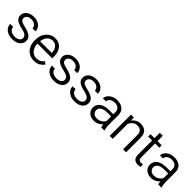

<svg xmlns="http://www.w3.org/2000/svg" viewBox="323 -2010 3369 3369"><g transform="rotate(45 2007.5 -325.0)"><path d="M384.8 -137.7Q384.8 -158.2 375 -177Q365.2 -195.8 337.2 -211.7Q309.1 -227.5 253.4 -238.8Q165 -257.3 115.5 -290.8Q65.9 -324.2 65.9 -389.2Q65.9 -429.7 89.4 -463.6Q112.8 -497.6 155.8 -517.8Q198.7 -538.1 256.8 -538.1Q319.3 -538.1 363.5 -516.6Q407.7 -495.1 431.4 -458.5Q455.1 -421.9 455.1 -376.5H380.4Q380.4 -413.6 348.4 -444.8Q316.4 -476.1 256.8 -476.1Q194.8 -476.1 167.7 -449.2Q140.6 -422.4 140.6 -391.1Q140.6 -369.6 150.6 -353.5Q160.6 -337.4 189 -324.5Q217.3 -311.5 272 -299.3Q368.7 -276.9 413.8 -241.5Q459 -206.1 459 -142.6Q459 -75.2 404.5 -32.7Q350.1 9.8 259.8 9.8Q191.4 9.8 144 -13.9Q96.7 -37.6 72.3 -75.4Q47.9 -113.3 47.9 -155.8H122.6Q125 -116.2 146.2 -93.8Q167.5 -71.3 198.2 -62Q229 -52.7 259.8 -52.7Q320.8 -52.7 352.8 -77.9Q384.8 -103 384.8 -137.7Z M796.4 9.8Q725.1 9.8 671.1 -23.4Q617.2 -56.6 586.9 -114.7Q556.6 -172.9 556.6 -247.6V-268.1Q556.6 -352.1 588.9 -412.6Q621.1 -473.1 673.3 -505.6Q725.6 -538.1 785.2 -538.1Q856.4 -538.1 903.8 -505.6Q951.2 -473.1 974.6 -416.5Q998 -359.9 998 -287.6V-249.5H631.3V-247.6Q631.3 -193.8 652.1 -149.4Q672.9 -105 710.4 -78.6Q748 -52.2 799.8 -52.2Q847.2 -52.2 881.8 -70.6Q916.5 -88.9 943.4 -124L989.3 -88.4Q963.4 -49.8 917.2 -20Q871.1 9.8 796.4 9.8ZM785.2 -476.1Q724.6 -476.1 684.1 -432.1Q643.6 -388.2 633.8 -311.5H923.8V-318.4Q922.4 -357.9 907.7 -394Q893.1 -430.2 863 -453.1Q833 -476.1 785.2 -476.1Z M1420.4 -137.7Q1420.4 -158.2 1410.6 -177Q1400.9 -195.8 1372.8 -211.7Q1344.7 -227.5 1289.1 -238.8Q1200.7 -257.3 1151.1 -290.8Q1101.6 -324.2 1101.6 -389.2Q1101.6 -429.7 1125 -463.6Q1148.4 -497.6 1191.4 -517.8Q1234.4 -538.1 1292.5 -538.1Q1355 -538.1 1399.2 -516.6Q1443.4 -495.1 1467 -458.5Q1490.7 -421.9 1490.7 -376.5H1416Q1416 -413.6 1384 -444.8Q1352.1 -476.1 1292.5 -476.1Q1230.5 -476.1 1203.4 -449.2Q1176.3 -422.4 1176.3 -391.1Q1176.3 -369.6 1186.3 -353.5Q1196.3 -337.4 1224.6 -324.5Q1252.9 -311.5 1307.6 -299.3Q1404.3 -276.9 1449.5 -241.5Q1494.6 -206.1 1494.6 -142.6Q1494.6 -75.2 1440.2 -32.7Q1385.7 9.8 1295.4 9.8Q1227.1 9.8 1179.7 -13.9Q1132.3 -37.6 1107.9 -75.4Q1083.5 -113.3 1083.5 -155.8H1158.2Q1160.6 -116.2 1181.9 -93.8Q1203.1 -71.3 1233.9 -62Q1264.6 -52.7 1295.4 -52.7Q1356.4 -52.7 1388.4 -77.9Q1420.4 -103 1420.4 -137.7Z M1932.1 -137.7Q1932.1 -158.2 1922.4 -177Q1912.6 -195.8 1884.5 -211.7Q1856.4 -227.5 1800.8 -238.8Q1712.4 -257.3 1662.8 -290.8Q1613.3 -324.2 1613.3 -389.2Q1613.3 -429.7 1636.7 -463.6Q1660.2 -497.6 1703.1 -517.8Q1746.1 -538.1 1804.2 -538.1Q1866.7 -538.1 1910.9 -516.6Q1955.1 -495.1 1978.8 -458.5Q2002.4 -421.9 2002.4 -376.5H1927.7Q1927.7 -413.6 1895.8 -444.8Q1863.8 -476.1 1804.2 -476.1Q1742.2 -476.1 1715.1 -449.2Q1688 -422.4 1688 -391.1Q1688 -369.6 1698 -353.5Q1708 -337.4 1736.3 -324.5Q1764.6 -311.5 1819.3 -299.3Q1916 -276.9 1961.2 -241.5Q2006.3 -206.1 2006.3 -142.6Q2006.3 -75.2 1951.9 -32.7Q1897.5 9.8 1807.1 9.8Q1738.8 9.8 1691.4 -13.9Q1644 -37.6 1619.6 -75.4Q1595.2 -113.3 1595.2 -155.8H1669.9Q1672.4 -116.2 1693.6 -93.8Q1714.8 -71.3 1745.6 -62Q1776.4 -52.7 1807.1 -52.7Q1868.2 -52.7 1900.1 -77.9Q1932.1 -103 1932.1 -137.7Z M2461.9 0Q2457 -11.7 2453.9 -29.1Q2450.7 -46.4 2449.2 -64.5Q2423.3 -34.2 2381.8 -12.2Q2340.3 9.8 2285.2 9.8Q2232.4 9.8 2193.1 -10.5Q2153.8 -30.8 2132.1 -65.4Q2110.4 -100.1 2110.4 -143.6Q2110.4 -225.1 2174.8 -269.5Q2239.3 -314 2349.6 -314H2448.2V-364.7Q2448.2 -416.5 2416.7 -446.8Q2385.3 -477.1 2324.7 -477.1Q2268.6 -477.1 2232.7 -449Q2196.8 -420.9 2196.8 -382.3H2122.1Q2122.1 -421.4 2147.7 -457Q2173.3 -492.7 2220 -515.4Q2266.6 -538.1 2328.6 -538.1Q2413.6 -538.1 2468 -494.6Q2522.5 -451.2 2522.5 -363.8V-113.3Q2522.5 -86.4 2527.1 -56.6Q2531.7 -26.9 2540 -6.8V0ZM2294.9 -56.2Q2351.6 -56.2 2391.6 -83.7Q2431.6 -111.3 2448.2 -147.5V-259.8H2360.8Q2277.3 -259.8 2231.2 -232.2Q2185.1 -204.6 2185.1 -152.3Q2185.1 -112.3 2213.6 -84.2Q2242.2 -56.2 2294.9 -56.2Z M2889.2 -474.6Q2836.9 -474.6 2800.5 -444.3Q2764.2 -414.1 2746.1 -371.1V0H2671.9V-528.3H2742.7L2745.1 -451.7Q2772.9 -491.7 2814.9 -514.9Q2856.9 -538.1 2909.7 -538.1Q2988.3 -538.1 3033.7 -493.9Q3079.1 -449.7 3079.1 -345.2V0H3004.4V-345.7Q3004.4 -417.5 2973.9 -446Q2943.4 -474.6 2889.2 -474.6Z M3433.6 -528.3V-469.7H3329.6V-129.9Q3329.6 -82 3348.9 -68.6Q3368.2 -55.2 3393.1 -55.2Q3405.8 -55.2 3418 -57.1Q3430.2 -59.1 3438 -60.5L3439.5 1Q3428.7 4.4 3411.4 7.1Q3394 9.8 3373.5 9.8Q3323.2 9.8 3289.3 -20.5Q3255.4 -50.8 3255.4 -130.4V-469.7H3158.2V-528.3H3255.4V-660.2H3329.6V-528.3Z M3877.9 0Q3873 -11.7 3869.9 -29.1Q3866.7 -46.4 3865.2 -64.5Q3839.4 -34.2 3797.9 -12.2Q3756.3 9.8 3701.2 9.8Q3648.4 9.8 3609.1 -10.5Q3569.8 -30.8 3548.1 -65.4Q3526.4 -100.1 3526.4 -143.6Q3526.4 -225.1 3590.8 -269.5Q3655.3 -314 3765.6 -314H3864.3V-364.7Q3864.3 -416.5 3832.8 -446.8Q3801.3 -477.1 3740.7 -477.1Q3684.6 -477.1 3648.7 -449Q3612.8 -420.9 3612.8 -382.3H3538.1Q3538.1 -421.4 3563.7 -457Q3589.4 -492.7 3636 -515.4Q3682.6 -538.1 3744.6 -538.1Q3829.6 -538.1 3884 -494.6Q3938.5 -451.2 3938.5 -363.8V-113.3Q3938.5 -86.4 3943.1 -56.6Q3947.8 -26.9 3956.1 -6.8V0ZM3710.9 -56.2Q3767.6 -56.2 3807.6 -83.7Q3847.7 -111.3 3864.3 -147.5V-259.8H3776.9Q3693.4 -259.8 3647.2 -232.2Q3601.1 -204.6 3601.1 -152.3Q3601.1 -112.3 3629.6 -84.2Q3658.2 -56.2 3710.9 -56.2Z"/></g></svg>

Font: Vazirmatn FD Light
Style: Regular
Weight: 300
Designer: Saber Rastikerdar
Foundry: Saber Rastikerdar
Version: Version 33.003